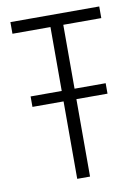

<svg xmlns="http://www.w3.org/2000/svg" viewBox="-80 -742 574 796"><g transform="rotate(-10 207.0 -344.0)"><path d="M49 -326V-370H365V-326ZM180 0V-639H20V-688H394V-639H234V0Z"/></g></svg>

Font: Saira Condensed Light
Style: Regular
Weight: 300
Width: 3
Designer: Hector Gatti with collaboration of the Omnibus-Type team
Foundry: Omnibus-Type
Version: Version 1.101